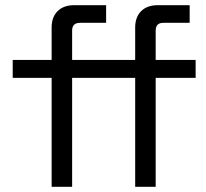

<svg xmlns="http://www.w3.org/2000/svg" viewBox="-20 -720 793 740"><path d="M258 0H179V-420H29V-489H179V-614Q179 -654 202 -677Q225 -700 266 -700H389V-632H288Q258 -632 258 -602V-489H381V-420H258ZM580 0H501V-420H381V-489H501V-614Q501 -654 524 -677Q547 -700 588 -700H711V-632H609Q580 -632 580 -602V-489H734V-420H580Z"/></svg>

Font: Rilu
Style: Regular
Weight: 500
Designer: Alí Sinisterra
Foundry: Alí Sinisterra
Version: 0.1